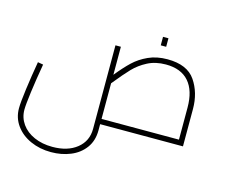

<svg xmlns="http://www.w3.org/2000/svg" viewBox="-118 -789 1406 1198"><g transform="rotate(15 585.0 -190.0)"><path d="M1090 -241V0H555V40Q555 107 520.5 154Q486 201 428.5 224.5Q371 248 303 248Q230 248 170 221Q110 194 75 145.5Q40 97 40 35Q40 -3 52 -92Q64 -181 80 -273L115 -267Q97 -163 86 -80Q75 3 75 35Q75 86 104 127Q133 168 185 191Q237 214 303 214Q401 214 460.5 166.5Q520 119 520 40V-500H555V-319Q601 -376 640.5 -413.5Q680 -451 734 -475.5Q788 -500 857 -500Q985 -500 1037.5 -423Q1090 -346 1090 -241ZM555 -34H1055V-241Q1055 -350 1004.5 -408Q954 -466 856 -466Q789 -466 738 -439.5Q687 -413 650.5 -375Q614 -337 555 -264ZM793 -628H828V-573H793Z"/></g></svg>

Font: Cairo ExtraLight
Style: Regular
Weight: 275
Designer: Mohamed Gaber, Accademia di Belle Arti di Urbino and others
Foundry: Kief Type Foundry, Accademia di Belle Arti di Urbino and others
Version: Version 3.011